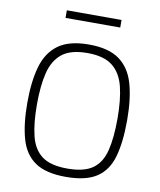

<svg xmlns="http://www.w3.org/2000/svg" viewBox="-94 -940 852 1023"><g transform="rotate(10 332.0 -428.5)"><path d="M332 9Q224 9 165.5 -31Q107 -71 84.5 -150.5Q62 -230 62 -345Q62 -460 85 -540.5Q108 -621 166.5 -664Q225 -707 332 -707Q439 -707 497.5 -664.5Q556 -622 579 -541Q602 -460 602 -345Q602 -225 579.5 -146.5Q557 -68 498.5 -29.5Q440 9 332 9ZM332 -36Q423 -36 469.5 -69.5Q516 -103 533 -171.5Q550 -240 550 -345Q550 -446 532.5 -516.5Q515 -587 468 -624Q421 -661 332 -661Q242 -661 195.5 -624Q149 -587 131.5 -517Q114 -447 114 -345Q114 -244 131 -175Q148 -106 194.5 -71Q241 -36 332 -36ZM184 -825V-866H480V-825Z"/></g></svg>

Font: Cairo Play Light
Style: Regular
Weight: 300
Version: Version 3.119